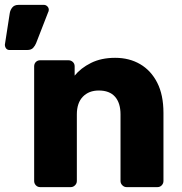

<svg xmlns="http://www.w3.org/2000/svg" viewBox="-81 -767 744 787"><path d="M-42 -562Q-51 -562 -56 -568.5Q-61 -575 -61 -584L-41 -713Q-39 -726 -30.5 -736.5Q-22 -747 -5 -747H99Q107 -747 113 -741Q119 -735 119 -727Q119 -721 116 -716L67 -590Q63 -580 55 -571Q47 -562 30 -562ZM84 0Q73 0 66 -7.5Q59 -15 59 -25V-495Q59 -506 66 -513Q73 -520 84 -520H199Q210 -520 217.5 -513Q225 -506 225 -495V-457Q250 -488 292 -509Q334 -530 391 -530Q449 -530 493.5 -504Q538 -478 563.5 -428Q589 -378 589 -304V-25Q589 -15 582 -7.5Q575 0 564 0H438Q428 0 420.5 -7.5Q413 -15 413 -25V-298Q413 -345 390.5 -370.5Q368 -396 324 -396Q283 -396 258.5 -370.5Q234 -345 234 -298V-25Q234 -15 226.5 -7.5Q219 0 209 0Z"/></svg>

Font: Rubik
Style: Bold
Weight: 700
Designer: Hubert and Fischer
Foundry: Hubert and Fischer
Version: Version 2.300;gftools[0.9.30]